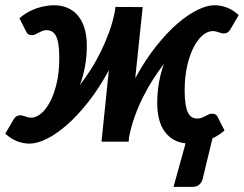

<svg xmlns="http://www.w3.org/2000/svg" viewBox="-33 -540 930 732"><path d="M482.5 -241.5 511 -513 407 -513.5 405 -497C399.7 -469.7 392.2 -443 382.8 -417C373.2 -391 362.6 -366 350.8 -342C338.9 -318 326.2 -295.3 312.5 -274C298.8 -252.7 285.2 -233.2 271.5 -215.5C280.2 -238.5 286.8 -262.5 291.2 -287.5C295.8 -312.5 298 -338.5 298 -365.5C298 -391.2 295 -413.7 289 -433C283 -452.3 274.5 -468.4 263.5 -481.2C252.5 -494.1 239.3 -503.8 224 -510.2C208.7 -516.8 191.5 -520 172.5 -520C162.8 -520 152.5 -519.1 141.5 -517.2C130.5 -515.4 119.2 -512.6 107.8 -508.8C96.2 -504.9 84.8 -499.8 73.5 -493.5C62.2 -487.2 51.3 -479.5 41 -470.5L68 -417C70.7 -412.3 74.1 -409.3 78.2 -408C82.4 -406.7 86.7 -406 91 -406C94.3 -406 98 -407 102 -409C106 -411 110.2 -413.2 114.5 -415.5C118.8 -417.8 123.4 -420 128.2 -422C133.1 -424 138.3 -425 144 -425C152 -425 159.1 -423.2 165.2 -419.8C171.4 -416.2 176.6 -410.3 180.8 -402C184.9 -393.7 188 -382.7 190 -369C192 -355.3 193 -338.5 193 -318.5C193 -283.2 189.8 -251.5 183.2 -223.5C176.8 -195.5 168.3 -171.8 158 -152.2C147.7 -132.8 136.2 -117.8 123.8 -107.2C111.2 -96.8 98.8 -91.5 86.5 -91.5C81.8 -91.5 77.6 -92 73.8 -93C69.9 -94 66.3 -95.1 63 -96.2C59.7 -97.4 56.4 -98.4 53.2 -99.2C50.1 -100.1 46.8 -100.5 43.5 -100.5C39.2 -100.5 34.8 -99.2 30.2 -96.8C25.8 -94.2 21.3 -89.2 17 -81.5L-13 -30.5C2 -16.8 17.3 -7.1 33 -1.2C48.7 4.6 64.5 7.5 80.5 7.5C98.8 7.5 120.2 1.6 144.5 -10.2C168.8 -22.1 194.4 -39.7 221.2 -63C248.1 -86.3 275.3 -115.5 303 -150.5C330.7 -185.5 357 -226 382 -272L354 0H457.5L459 -17.5C464.3 -44.5 471.7 -70.9 481 -96.8C490.3 -122.6 501 -147.4 513 -171.2C525 -195.1 537.8 -217.5 551.2 -238.5C564.8 -259.5 578.3 -278.8 592 -296.5C583.7 -273.5 577.3 -249.7 573 -225C568.7 -200.3 566.5 -174.5 566.5 -147.5C566.5 -99.8 576.2 -63.1 595.8 -37.2C615.2 -11.4 641.5 3.2 674.5 6.5L628.5 172.5H702.5C712.5 172.5 721 169.2 728 162.8C735 156.2 739.3 147.5 741 136.5L777 -12.5C793.3 -20.2 808.7 -30.2 823 -42.5L796 -95.5C793.3 -100.2 789.9 -103.2 785.8 -104.8C781.6 -106.2 777.3 -106.8 773 -106.5C769.3 -106.5 765.6 -105.5 761.8 -103.5C757.9 -101.5 753.8 -99.4 749.5 -97.2C745.2 -95.1 740.6 -93 735.8 -91C730.9 -89 725.7 -88 720 -88C712 -88 704.9 -89.8 698.8 -93.2C692.6 -96.8 687.5 -102.7 683.5 -111C679.5 -119.3 676.4 -130.3 674.2 -144C672.1 -157.7 671 -174.5 671 -194.5C671 -229.8 674.2 -261.5 680.8 -289.5C687.2 -317.5 695.6 -341.2 705.8 -360.8C715.9 -380.2 727.3 -395.2 740 -405.8C752.7 -416.2 765.2 -421.5 777.5 -421.5C782.2 -421.5 786.4 -421 790.2 -420C794.1 -419 797.8 -417.9 801.2 -416.8C804.8 -415.6 808 -414.6 811 -413.8C814 -412.9 817.2 -412.5 820.5 -412.5C825.2 -412.5 829.7 -413.7 834 -416C838.3 -418.3 842.7 -423.3 847 -431L877 -482.5C862 -496.2 846.8 -505.8 831.2 -511.5C815.8 -517.2 799.8 -520 783.5 -520C765.5 -520 744.3 -514.1 720 -502.2C695.7 -490.4 670.1 -472.9 643.2 -449.8C616.4 -426.6 589.2 -397.6 561.5 -362.8C533.8 -327.9 507.5 -287.5 482.5 -241.5Z"/></svg>

Font: Lato
Style: Bold Italic
Weight: 700
Italic angle: -7°
Designer: Lukasz Dziedzic
Foundry: tyPoland Lukasz Dziedzic
Version: Version 2.007; 2014-02-27